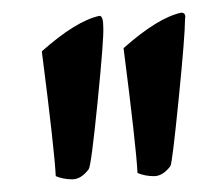

<svg xmlns="http://www.w3.org/2000/svg" viewBox="-20 -747 335 303"><path d="M249 -485Q237 -469 223 -469Q209 -469 197 -474Q195 -515 175 -671Q229 -719 266 -727Q274 -727 272 -717Q272 -691 262 -591Q252 -491 249 -485ZM137 -722Q143 -722 143 -704Q144 -686 134 -586Q124 -486 120 -480Q108 -464 94 -464Q80 -464 68 -469Q66 -510 46 -666Q100 -714 137 -722Z"/></svg>

Font: Lusitana
Style: Bold
Weight: 700
Designer: Ana Paula Megda
Foundry: Ana Paula Megda
Version: Version 1.001; ttfautohint (v1.4.1)